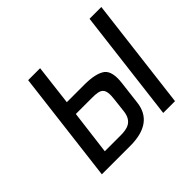

<svg xmlns="http://www.w3.org/2000/svg" viewBox="-120 -634 783 783"><g transform="rotate(-45 272.0 -242.0)"><path d="M485 0 544 -484H476L417 0ZM227 0C315 0 364 -35 372 -105L384 -205C389 -246 383 -274 365 -288C346 -302 315 -309 270 -309H170L191 -484H122L63 0ZM229 -58H138L162 -249H254C306 -249 323 -241 315 -178L308 -117C301 -65 267 -58 229 -58Z"/></g></svg>

Font: Gamestation Condensed
Style: Italic
Weight: 400
Width: 3
Designer: Jonas Hecksher
Foundry: Jonas Hecksher, Playtypeª, e-types AS
Version: Version 1.003